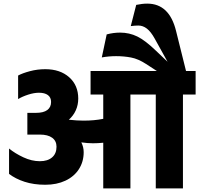

<svg xmlns="http://www.w3.org/2000/svg" viewBox="-20 -1040 1100 1060"><path d="M30 -80V-220Q63 -193 109 -171.5Q155 -150 200 -150Q243 -150 267.5 -171Q292 -192 292 -230Q292 -262 268 -279.5Q244 -297 200 -297H131V-417H180Q220 -417 241 -432.5Q262 -448 262 -477Q262 -502 244.5 -515Q227 -528 195 -528Q168 -528 135.5 -517.5Q103 -507 80 -493V-623Q104 -636 145 -647Q186 -658 230 -658Q312 -658 362 -613.5Q412 -569 412 -496Q412 -461 398.5 -431Q385 -401 360 -379Q405 -374 441 -374Q501 -374 550 -384V-518H480V-648H846L786 -687Q743 -715 703.5 -722.5Q664 -730 621 -730Q581 -730 542 -723L569 -850Q606 -860 643 -860Q694 -860 738 -838.5Q782 -817 842 -759L905 -699L834 -827Q813 -865 791 -882Q769 -899 744 -899Q726 -899 702 -896L732 -1013Q765 -1020 793 -1020Q915 -1020 952 -869L1007 -648H1060V-518H990V0H840V-518H700V0H550V-252Q520 -249 493 -249Q464 -249 429 -254Q442 -228 442 -200Q442 -147 415.5 -106Q389 -65 341 -42.5Q293 -20 230 -20Q166 -20 115.5 -36.5Q65 -53 30 -80Z"/></svg>

Font: Madhuban Bold
Style: Regular
Weight: 700
Designer: jaikishan Patel
Foundry: MagicType
Version: Version 1.000